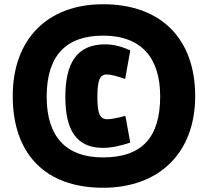

<svg xmlns="http://www.w3.org/2000/svg" viewBox="-20 -687 980 905"><path d="M465 55C293 55 200 -41 200 -231C200 -429 295 -519 466 -519C650 -519 735 -410 735 -233C735 -41 651 55 465 55ZM466 -667C204 -667 40 -503 40 -234C40 38 193 198 466 198C727 198 900 37 900 -234C900 -500 743 -667 466 -667ZM486 -125C449 -125 439 -155 439 -229C439 -305 449 -336 483 -336C503 -336 531 -328 570 -315L594 -449C559 -466 517 -478 476 -478C338 -478 288 -384 288 -230C288 -77 338 10 465 10C510 10 551 -1 594 -15L571 -141C532 -130 501 -125 486 -125Z"/></svg>

Font: Passion One
Style: Regular
Weight: 400
Designer: Alejandro Lo Celso
Foundry: Fontstage
Version: Version 1.001